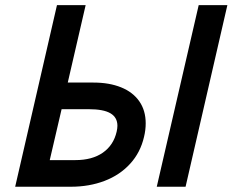

<svg xmlns="http://www.w3.org/2000/svg" viewBox="-20 -709 883 729"><path d="M196.3 -689.5H305.2L237.3 -395.5H335Q395 -395.5 439.7 -377.4Q484.4 -359.4 508.8 -324.5Q533.2 -289.6 533.2 -240.7Q533.2 -215.3 526.9 -189.5Q513.2 -129.9 474.1 -87.2Q435.1 -44.4 377 -22.2Q318.8 0 249 0H37.6ZM575.2 0 734.4 -689.5H843.3L684.6 0ZM266.1 -101.1Q330.1 -101.1 370.6 -129.4Q411.1 -157.7 422.9 -209Q425.8 -221.7 425.8 -231.4Q425.8 -263.2 399.4 -278.8Q373 -294.4 316.9 -294.4H213.9L168.9 -101.1Z"/></svg>

Font: Acari Sans SemiBold
Style: Italic
Weight: 600
Italic angle: -13°
Designer: Alfredo Marco Pradil and Stefan Peev
Foundry: Hanken Design Co.
Version: Version 1.045;January 11, 2019;FontCreator 11.5.0.2425 64-bi